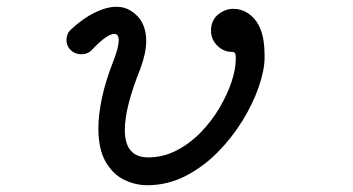

<svg xmlns="http://www.w3.org/2000/svg" viewBox="-20 -521 1040 566"><path d="M414 25Q379 25 346 9Q313 -7 291.5 -44Q270 -81 270 -143Q270 -182 280.5 -232Q291 -282 315 -343Q330 -382 330 -402Q330 -421 317 -421Q295 -421 251 -374Q239 -361 220 -361Q202 -361 190 -372Q176 -384 176 -404Q176 -421 188 -433Q223 -466 258.5 -483.5Q294 -501 323 -501Q348 -501 366 -489Q411 -461 411 -401Q411 -365 394 -319Q348 -205 348 -138Q348 -57 417 -57Q461 -57 500.5 -77.5Q540 -98 572 -131Q604 -164 627 -203Q650 -242 662.5 -279.5Q675 -317 675 -346Q675 -350 675 -353.5Q675 -357 674 -361Q673 -368 664 -368Q639 -368 620.5 -386.5Q602 -405 602 -431Q602 -470 638 -488Q652 -495 668 -495Q691 -495 711 -482Q731 -469 743 -446Q752 -428 756 -406.5Q760 -385 760 -352Q760 -315 743 -265.5Q726 -216 695 -165.5Q664 -115 621 -71.5Q578 -28 525.5 -1.5Q473 25 414 25Z"/></svg>

Font: Kiwi Maru Medium
Style: Regular
Weight: 500
Designer: Hiroki-Chan
Version: Version 1.100